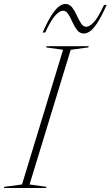

<svg xmlns="http://www.w3.org/2000/svg" viewBox="-63 -948 558 968"><path d="M255 -697 169.5 -709 171.5 -715H384.5L382.5 -709L293.5 -697L86 -18L171.5 -6L169.5 0H-43L-41.5 -6L48 -18ZM474.5 -923Q447 -861 426 -830Q405 -799 388.8 -789Q372.5 -779 360 -779Q339.5 -779 326 -796.2Q312.5 -813.5 302.2 -836.5Q292 -859.5 281.2 -876.8Q270.5 -894 254.5 -894Q238.5 -894 216.5 -871Q194.5 -848 165 -784H152Q179.5 -846.5 200.8 -877.2Q222 -908 238 -918Q254 -928 266.5 -928Q287 -928 300.5 -910.8Q314 -893.5 324.2 -870.5Q334.5 -847.5 345.5 -830.2Q356.5 -813 372 -813Q388 -813 410 -836.2Q432 -859.5 461.5 -923Z"/></svg>

Font: Newsreader Display ExtraLight
Style: Italic
Weight: 275
Italic angle: -17°
Designer: Hugues Gentile
Foundry: Production Type
Version: Version 1.001